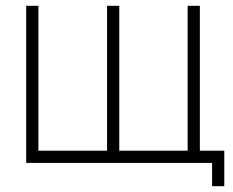

<svg xmlns="http://www.w3.org/2000/svg" viewBox="-20 -560 801 660"><path d="M709 80H751V-42H667V-540H625V-42H390V-540H348V-42H112V-540H70V0H709Z"/></svg>

Font: Hauora ExtraLight
Style: Regular
Weight: 200
Designer: Mikhail Sharanda
Foundry: WCYS & Co.
Version: Version 1.010